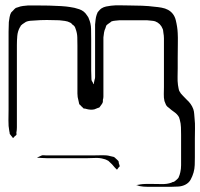

<svg xmlns="http://www.w3.org/2000/svg" viewBox="-20 -598 771 739"><path d="M730 -64V8Q730 22 729.5 37Q729 52 725 66Q721 80 714 93Q707 106 693 113Q681 119 666.5 120Q652 121 639 121H548Q531 121 516 118L508 115Q505 115 505 115Q505 114 508 114Q510 113 513 113Q516 113 518 112Q530 110 542 110Q554 110 566 110Q584 110 603.5 110.5Q623 111 640 105Q642 103 646 102.5Q650 102 652 100Q655 98 660 93.5Q665 89 667 86Q672 75 674 65Q677 52 677 38Q677 24 677 11V-79Q677 -93 676.5 -108Q676 -123 672 -137L669 -147Q662 -159 651 -166.5Q640 -174 630 -183Q624 -187 622 -190Q619 -193 617 -199Q615 -205 613 -209Q610 -222 610.5 -236Q611 -250 611 -263V-428Q611 -439 611 -450Q611 -461 609 -471Q608 -475 608 -479Q608 -483 606 -487Q598 -508 577 -516Q570 -518 561.5 -518.5Q553 -519 546 -520H440Q433 -519 424 -518.5Q415 -518 408 -515Q407 -514 405.5 -512.5Q404 -511 402 -510Q399 -508 395.5 -505.5Q392 -503 390 -501Q388 -498 386 -490Q382 -482 380.5 -473Q379 -464 378 -454Q378 -439 378 -408.5Q378 -378 378 -347.5Q378 -317 378 -302V-238Q378 -232 378 -226Q378 -220 376 -214Q376 -212 376 -208.5Q376 -205 375 -203Q374 -200 371 -196Q368 -192 363 -185Q361 -183 358 -183Q354 -182 350.5 -180Q347 -178 343 -177Q328 -174 311 -179Q309 -180 306 -180Q303 -180 301 -181Q299 -183 297 -185.5Q295 -188 293 -189Q292 -191 289.5 -193Q287 -195 285 -197Q284 -200 283.5 -204Q283 -208 282 -211Q278 -224 278 -238Q278 -252 278 -265V-422Q278 -439 277.5 -455Q277 -471 271 -487Q270 -489 269 -492.5Q268 -496 266 -497Q265 -499 262.5 -501Q260 -503 258 -504Q254 -510 250 -511Q241 -516 229.5 -517.5Q218 -519 208 -520Q186 -521 160.5 -521Q135 -521 112 -519Q105 -519 96 -518Q87 -517 80 -514L71 -508Q69 -507 66.5 -505Q64 -503 62 -501Q60 -500 59 -497Q58 -494 56 -492Q48 -477 46.5 -459.5Q45 -442 45 -425Q45 -414 45 -389Q45 -364 45 -335.5Q45 -307 45 -282Q45 -257 45 -246V-108Q45 -103 44.5 -97.5Q44 -92 43 -87Q43 -86 43.5 -83Q44 -80 43 -79Q41 -76 36 -73Q36 -72 33.5 -69.5Q31 -67 30 -67Q29 -67 27.5 -70Q26 -73 25 -73L18 -82Q17 -84 17 -87Q17 -90 16 -92Q12 -113 12.5 -134.5Q13 -156 13 -177V-439Q13 -457 13 -476Q13 -495 14 -513Q15 -522 17 -532.5Q19 -543 23 -550Q25 -552 27.5 -554.5Q30 -557 31 -558Q33 -560 35 -562.5Q37 -565 39 -566Q41 -568 44 -568.5Q47 -569 49 -570Q59 -574 68.5 -575Q78 -576 88 -577Q99 -577 121 -577Q143 -577 168.5 -576.5Q194 -576 216 -574.5Q238 -573 249 -571Q266 -569 285 -562.5Q304 -556 314 -540Q316 -537 318.5 -533.5Q321 -530 322 -526Q330 -508 330.5 -487.5Q331 -467 331 -448V-360Q331 -344 331 -327Q331 -310 332 -293Q332 -287 338 -279Q338 -278 338.5 -276Q339 -274 340 -274Q341 -275 341 -277L344 -291Q346 -296 346 -301.5Q346 -307 346 -312V-349Q346 -360 346 -381Q346 -402 346 -426.5Q346 -451 346 -472Q346 -493 346 -504Q347 -514 348 -523Q349 -532 352 -541Q353 -543 354 -546Q355 -549 356 -551Q357 -553 359.5 -555Q362 -557 363 -559Q365 -561 367 -563Q369 -565 371 -566Q379 -571 388.5 -573Q398 -575 407 -576Q424 -578 441.5 -577.5Q459 -577 476 -577Q499 -577 526 -576Q553 -575 575 -572Q588 -571 602 -568.5Q616 -566 627 -560Q650 -547 656.5 -520.5Q663 -494 664 -471Q665 -456 664.5 -429.5Q664 -403 664 -376.5Q664 -350 664 -335Q664 -319 663.5 -302.5Q663 -286 665 -271Q666 -266 667 -259.5Q668 -253 670 -248Q675 -238 683.5 -230Q692 -222 699 -214Q707 -207 713.5 -198Q720 -189 724 -178Q727 -169 727.5 -159.5Q728 -150 729 -141Q731 -123 730.5 -103.5Q730 -84 730 -64ZM397 21Q393 19 389 17Q385 15 380 14Q364 9 345.5 10Q327 11 310 11H188Q176 11 164 11Q152 11 140 10Q136 10 132.5 9.5Q129 9 123 9Q123 8 124 8Q125 8 126 7L139 1Q143 -1 147 -0.5Q151 0 155 0H347Q361 0 376 -0.5Q391 -1 405 3L418 6Q422 8 425 11.5Q428 15 431 17Q432 18 433 19Q434 20 435 21Q437 23 437 26.5Q437 30 438 32Q438 33 439.5 36.5Q441 40 441 42Q440 43 439 44Q438 45 437 46Q436 48 434.5 49.5Q433 51 432 53Q430 55 430 55Q430 55 428 53L422 47Q413 35 397 21Z"/></svg>

Font: Rubik Vinyl
Style: Regular
Weight: 400
Designer: Hubert and Fischer, NaN
Foundry: Hubert and Fischer, NaN
Version: Version 2.200